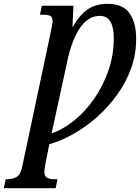

<svg xmlns="http://www.w3.org/2000/svg" viewBox="-87 -744 732 1004"><path d="M-67 240 -57 193H-42Q-23 193 -1.5 182Q20 171 29 128L178 -574Q183 -600 185.5 -613Q188 -626 188 -632Q188 -656 174.5 -661.5Q161 -667 142 -667H122L132 -714H297L292 -605H295Q329 -666 371.5 -695Q414 -724 475 -724Q555 -724 590 -675Q625 -626 625 -540Q625 -460 598.5 -386.5Q572 -313 526 -249Q480 -185 422 -133.5Q364 -82 299.5 -45Q235 -8 171 10L150 115Q148 127 146.5 137.5Q145 148 145 153Q145 179 160.5 186Q176 193 193 193H214L204 240ZM183 -47Q245 -68 303 -115.5Q361 -163 407 -230Q453 -297 480.5 -377Q508 -457 508 -544Q508 -661 435 -661Q372 -661 328.5 -594Q285 -527 263 -415Z"/></svg>

Font: Noto Serif ExtraCondensed SemiBold
Style: Italic
Weight: 600
Width: 2
Italic angle: -12°
Designer: Monotype Design Team
Foundry: Monotype Imaging Inc.
Version: Version 2.013